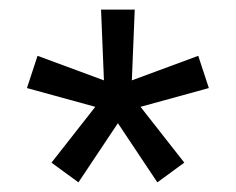

<svg xmlns="http://www.w3.org/2000/svg" viewBox="-20 -767 490 399"><path d="M225 -511 307 -388 363 -429 272 -545 414 -584 392 -651 254 -600 260 -747H190L196 -600L58 -651L36 -584L178 -545L87 -429L143 -388Z"/></svg>

Font: IBM Plex Arabic
Style: Regular
Weight: 400
Designer: Mike Abbink, Paul van der Laan, Pieter van Rosmalen, Wael Morcos, Khajak Apelian
Foundry: Bold Monday
Version: Version 1.0